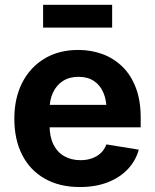

<svg xmlns="http://www.w3.org/2000/svg" viewBox="-20 -754 632 785"><path d="M306.6 10.7Q223.6 10.7 163.3 -23.4Q103 -57.6 70.8 -120.4Q38.6 -183.1 38.6 -268.6Q38.6 -352.5 70.8 -415.8Q103 -479 161.9 -514.4Q220.7 -549.8 299.8 -549.8Q353.5 -549.8 399.9 -532.5Q446.3 -515.1 481.2 -480.7Q516.1 -446.3 535.6 -394.5Q555.2 -342.8 555.2 -273.9V-233.4H97.7V-325.2H484.4L416 -300.8Q416 -343.3 403.1 -374.3Q390.1 -405.3 364.5 -422.6Q338.9 -439.9 300.8 -439.9Q263.2 -439.9 236.8 -422.6Q210.4 -405.3 196.5 -375.2Q182.6 -345.2 182.6 -306.6V-242.2Q182.6 -195.8 198.2 -163.8Q213.9 -131.8 242.7 -115.5Q271.5 -99.1 309.1 -99.1Q335 -99.1 356.2 -106.7Q377.4 -114.3 392.3 -128.4Q407.2 -142.6 415 -163.6L547.4 -142.1Q534.7 -96.2 502 -61.8Q469.2 -27.3 419.7 -8.3Q370.1 10.7 306.6 10.7ZM438.5 -734.4V-641.1H156.2V-734.4Z"/></svg>

Font: Inter 16pt
Style: Bold
Weight: 700
Version: Version 4.001;git-66647c0bb